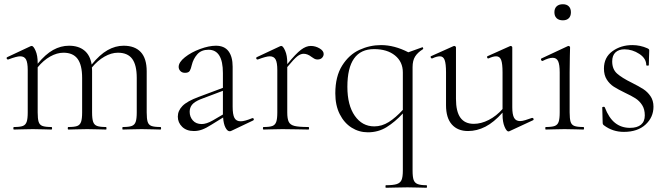

<svg xmlns="http://www.w3.org/2000/svg" viewBox="-20 -612 3154 907"><path d="M738 0Q715 0 702 -1L649 -2L597 -1Q583 0 560 0Q558 0 558 -6Q558 -12 560 -12Q589 -12 602.5 -17Q616 -22 621 -36.5Q626 -51 626 -81V-244Q626 -305 604.5 -334Q583 -363 537 -363Q506 -363 473.5 -344.5Q441 -326 414 -293Q415 -288 415 -275V-81Q415 -51 420 -36.5Q425 -22 438.5 -17Q452 -12 481 -12Q483 -12 483 -6Q483 0 481 0Q458 0 444 -1L392 -2L339 -1Q326 0 303 0Q300 0 300 -6Q300 -12 303 -12Q332 -12 345 -17Q358 -22 363 -36.5Q368 -51 368 -81V-244Q368 -305 346.5 -334Q325 -363 280 -363Q249 -363 217 -345Q185 -327 158 -294V-81Q158 -51 162.5 -36.5Q167 -22 180.5 -17Q194 -12 223 -12Q226 -12 226 -6Q226 0 223 0Q200 0 187 -1L135 -2L82 -1Q69 0 46 0Q43 0 43 -6Q43 -12 46 -12Q75 -12 88 -17Q101 -22 106 -36.5Q111 -51 111 -81V-281Q111 -316 103 -331Q95 -346 75 -346Q59 -346 19 -331H17Q13 -331 11.5 -335.5Q10 -340 14 -342L125 -394Q127 -395 130 -395Q138 -395 148 -372.5Q158 -350 158 -315V-311Q195 -356 231 -376Q267 -396 306 -396Q351 -396 378.5 -373.5Q406 -351 413 -307Q451 -354 488 -375Q525 -396 564 -396Q617 -396 645 -366Q673 -336 673 -275V-81Q673 -51 677.5 -36.5Q682 -22 695.5 -17Q709 -12 738 -12Q741 -12 741 -6Q741 0 738 0Z M1174 -54Q1178 -54 1179 -49.5Q1180 -45 1176 -43L1073 6Q1069 8 1065 8Q1054 8 1045 -9.5Q1036 -27 1034 -57L979 -23Q954 -7 935 0Q916 7 896 7Q861 7 840.5 -13Q820 -33 820 -61Q820 -89 842 -111.5Q864 -134 918 -154L1033 -197V-267Q1033 -377 965 -377Q931 -377 912 -355.5Q893 -334 886 -305Q882 -287 876.5 -277.5Q871 -268 854 -268Q840 -268 832 -276.5Q824 -285 824 -296Q824 -318 853.5 -341.5Q883 -365 925 -380.5Q967 -396 1000 -396Q1040 -396 1059.5 -370Q1079 -344 1079 -297V-108Q1079 -71 1087.5 -55Q1096 -39 1117 -39Q1136 -39 1172 -54ZM1033 -71V-74V-183L927 -143Q898 -131 887 -117Q876 -103 876 -84Q876 -60 891 -43Q906 -26 933 -26Q955 -26 985 -43Z M1509 -357Q1509 -347 1501.5 -339Q1494 -331 1480 -331Q1470 -331 1462 -336.5Q1454 -342 1452 -343Q1433 -358 1414 -358Q1400 -358 1384.5 -346Q1369 -334 1337 -295V-81Q1337 -51 1344 -36.5Q1351 -22 1371.5 -17Q1392 -12 1437 -12Q1440 -12 1440 -6Q1440 0 1437 0Q1405 0 1386 -1L1314 -2L1261 -1Q1248 0 1225 0Q1222 0 1222 -6Q1222 -12 1225 -12Q1254 -12 1267 -17Q1280 -22 1285 -36.5Q1290 -51 1290 -81V-281Q1290 -316 1282 -331Q1274 -346 1254 -346Q1238 -346 1198 -331H1196Q1192 -331 1190.5 -335.5Q1189 -340 1193 -342L1304 -394Q1306 -395 1309 -395Q1317 -395 1327 -372.5Q1337 -350 1337 -315V-309Q1378 -359 1402 -377Q1426 -395 1448 -395Q1470 -395 1489.5 -383.5Q1509 -372 1509 -357Z M1995 275Q1971 275 1958 274L1905 273L1848 274Q1832 275 1803 275Q1801 275 1801 269Q1801 263 1803 263Q1838 263 1854.5 257.5Q1871 252 1877 238Q1883 224 1883 194V-76Q1846 -36 1806.5 -11.5Q1767 13 1718 13Q1676 13 1641 -9Q1606 -31 1585 -72.5Q1564 -114 1564 -171Q1564 -251 1596.5 -302.5Q1629 -354 1678 -376.5Q1727 -399 1780 -399Q1843 -399 1909 -365L1973 -388L1975 -389Q1978 -389 1979 -384.5Q1980 -380 1977 -379Q1953 -364 1941 -345Q1929 -326 1929 -295V194Q1929 224 1934 238Q1939 252 1953 257.5Q1967 263 1995 263Q1997 263 1997 269Q1997 275 1995 275ZM1883 -93V-270Q1883 -320 1846 -350Q1809 -380 1747 -380Q1621 -380 1621 -202Q1621 -115 1656 -65Q1691 -15 1748 -15Q1784 -15 1816.5 -35.5Q1849 -56 1883 -93Z M2495 -55Q2499 -55 2500.5 -50.5Q2502 -46 2498 -44L2386 8L2382 9Q2373 9 2363.5 -13.5Q2354 -36 2354 -71V-80Q2313 -34 2273 -13.5Q2233 7 2191 7Q2142 7 2114.5 -24Q2087 -55 2087 -115V-270Q2087 -311 2080.5 -328.5Q2074 -346 2058 -346Q2043 -346 2022 -336H2020Q2016 -336 2014.5 -341Q2013 -346 2017 -347L2122 -394L2126 -395Q2128 -395 2131 -393Q2134 -391 2134 -388V-145Q2134 -85 2155 -56Q2176 -27 2218 -27Q2253 -27 2289 -45.5Q2325 -64 2354 -97V-270Q2354 -311 2347.5 -328.5Q2341 -346 2324 -346Q2309 -346 2288 -336H2286Q2282 -336 2281 -341Q2280 -346 2284 -347L2389 -394L2392 -395Q2395 -395 2397.5 -393Q2400 -391 2400 -388V-105Q2400 -71 2408.5 -55.5Q2417 -40 2437 -40Q2447 -40 2461.5 -44.5Q2476 -49 2493 -55Z M2558 -12Q2587 -12 2600.5 -17Q2614 -22 2619 -36.5Q2624 -51 2624 -81V-270Q2624 -307 2616.5 -323Q2609 -339 2591 -339Q2572 -339 2543 -324H2542Q2538 -324 2536 -329Q2534 -334 2538 -336L2662 -394L2666 -395Q2668 -395 2670.5 -393Q2673 -391 2673 -388Q2673 -382 2672 -348.5Q2671 -315 2671 -271V-81Q2671 -51 2675.5 -36.5Q2680 -22 2693.5 -17Q2707 -12 2736 -12Q2739 -12 2739 -6Q2739 0 2736 0Q2713 0 2700 -1L2647 -2L2595 -1Q2581 0 2558 0Q2556 0 2556 -6Q2556 -12 2558 -12ZM2599 -554Q2599 -572 2609.5 -582Q2620 -592 2639 -592Q2657 -592 2667 -582Q2677 -572 2677 -554Q2677 -536 2667 -526Q2657 -516 2639 -516Q2620 -516 2609.5 -526Q2599 -536 2599 -554Z M2965 -221Q2999 -204 3019 -191Q3039 -178 3053 -157.5Q3067 -137 3067 -108Q3067 -58 3029.5 -23.5Q2992 11 2927 11Q2874 11 2833 -20Q2827 -24 2827 -32L2825 -104Q2825 -107 2830.5 -107.5Q2836 -108 2837 -105Q2856 -55 2885.5 -31.5Q2915 -8 2956 -8Q2990 -8 3008 -23Q3026 -38 3026 -67Q3026 -96 3013.5 -115.5Q3001 -135 2982.5 -147Q2964 -159 2932 -174Q2899 -190 2879.5 -202.5Q2860 -215 2846.5 -236Q2833 -257 2833 -288Q2833 -341 2873 -370Q2913 -399 2967 -399Q3004 -399 3038 -384Q3044 -381 3045.5 -379Q3047 -377 3047 -373Q3047 -354 3046 -343L3045 -304Q3045 -302 3039 -302Q3033 -302 3033 -304Q3033 -336 3000 -357.5Q2967 -379 2930 -379Q2903 -379 2887.5 -364.5Q2872 -350 2872 -322Q2872 -285 2895 -264.5Q2918 -244 2965 -221Z"/></svg>

Font: Cormorant Garamond Light
Style: Regular
Weight: 300
Designer: Christian Thalmann (Catharsis Fonts)
Version: Version 3.000